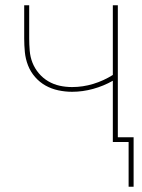

<svg xmlns="http://www.w3.org/2000/svg" viewBox="-20 -540 540 730"><path d="M469 170V0H409V-233Q374 -213 334 -202Q294 -191 254 -191Q228 -191 202 -196.5Q176 -202 153.5 -214.5Q131 -227 113.5 -247Q96 -267 86.5 -291.5Q77 -316 74.5 -342Q72 -368 72 -394V-520H91V-394Q91 -371 93 -347Q95 -323 103.5 -301.5Q112 -280 127.5 -261.5Q143 -243 163.5 -231Q184 -219 207 -214Q230 -209 254 -209Q295 -209 334.5 -221Q374 -233 409 -255V-520H428V-18H488V170Z"/></svg>

Font: Iosevka Thin
Style: Regular
Weight: 100
Monospace: yes
Designer: Belleve Invis
Foundry: Belleve Invis
Version: Version 32.5.0; ttfautohint (v1.8.4)